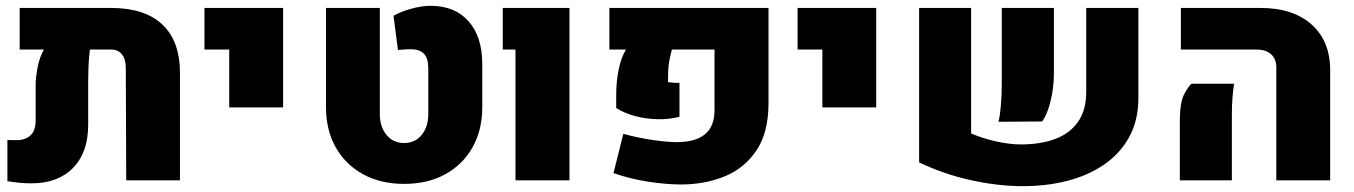

<svg xmlns="http://www.w3.org/2000/svg" viewBox="-20 -618 4639 658"><path d="M360.4 -590.8Q475.6 -590.8 536.1 -534.2Q596.7 -477.5 596.7 -368.2V0H412.6L411.1 -384.8Q411.1 -415 397.9 -431.6Q384.8 -448.2 360.8 -448.2H288.1Q284.7 -420.4 283.4 -392.8Q282.2 -365.2 282.2 -344.7V-189.9Q282.2 -95.7 230.5 -42.7Q178.7 10.3 88.4 10.3Q64.9 10.3 45.9 8.3Q26.9 6.3 5.4 2.9V-138.2Q12.7 -138.2 20.5 -137.9Q28.3 -137.7 36.6 -137.7Q66.9 -137.7 84.5 -154.1Q102.1 -170.4 102.1 -204.6V-327.1Q102.1 -349.6 108.4 -384.8Q114.7 -419.9 130.4 -448.2H47.4V-590.8Z M765.6 -250V-448.2H680.7V-590.8H950.2V-250Z M1365.2 12.2Q1284.7 12.2 1224.4 -20.8Q1164.1 -53.7 1130.6 -113Q1097.2 -172.4 1097.2 -251V-590.8H1281.7V-227.5Q1281.7 -183.1 1304.7 -155.5Q1327.6 -127.9 1364.7 -127.9Q1402.3 -127.9 1425 -155.5Q1447.8 -183.1 1447.8 -227.5V-383.8Q1447.8 -417.5 1433.3 -433.3Q1418.9 -449.2 1387.7 -449.2Q1379.9 -449.2 1368.9 -448.7Q1357.9 -448.2 1343.8 -446.8L1328.6 -564Q1356 -579.1 1391.1 -588.6Q1426.3 -598.1 1455.6 -598.1Q1538.6 -598.1 1585.7 -545.2Q1632.8 -492.2 1632.8 -398.4V-251Q1632.8 -172.4 1599.4 -113Q1565.9 -53.7 1505.9 -20.8Q1445.8 12.2 1365.2 12.2Z M1746.6 0V-448.2H1703.1V-590.8H1931.6V0Z M2314 14.2Q2261.2 14.2 2198.5 4.2Q2135.7 -5.9 2082.5 -24.9L2116.2 -159.2Q2167 -145.5 2217 -138.2Q2267.1 -130.9 2299.8 -130.9Q2365.2 -131.3 2397 -158.7Q2428.7 -186 2428.7 -240.7V-448.2H2282.7Q2274.9 -419.9 2272.2 -400.4Q2269.5 -380.9 2269.5 -356.9V-336.4Q2279.8 -335 2291.7 -334.2Q2303.7 -333.5 2308.6 -334.5V-217.8Q2273.4 -208.5 2233.2 -209.5Q2192.9 -210.4 2155.5 -220.5Q2118.2 -230.5 2091.8 -248V-292.5Q2091.8 -338.4 2100.1 -379.2Q2108.4 -419.9 2125 -448.2H2068.4V-590.8H2613.8V-265.1Q2613.8 -164.1 2572.5 -102.5Q2531.2 -41 2463.1 -13.4Q2395 14.2 2314 14.2Z M2798.3 -250V-448.2H2713.4V-590.8H2982.9V-250Z M3308.1 -590.8V-160.6Q3346.7 -144 3393.3 -133.5Q3439.9 -123 3478.5 -123Q3545.4 -123 3595.7 -141.6Q3646 -160.2 3674.3 -200.2Q3702.6 -240.2 3702.6 -303.7V-590.8H3881.3V-282.2Q3881.3 -206.1 3850.3 -149.2Q3819.3 -92.3 3764.9 -54.7Q3710.4 -17.1 3638.9 1.5Q3567.4 20 3485.8 20Q3400.4 20 3307.4 -0.5Q3214.4 -21 3129.9 -61.5V-590.8ZM3401.9 -200.7Q3406.7 -218.8 3409.9 -254.2Q3413.1 -289.6 3413.1 -326.7V-590.8H3591.8V-367.2Q3591.8 -317.9 3580.3 -271.2Q3568.8 -224.6 3551.3 -201.7Z M4354 0V-386.7Q4354 -416 4336.2 -432.1Q4318.4 -448.2 4285.2 -448.2H4026.9V-590.8H4299.3Q4411.6 -590.8 4475.1 -533.9Q4538.6 -477.1 4538.6 -377.4V0ZM4023.4 0V-203.1Q4023.4 -268.6 4039.3 -297.1Q4055.2 -325.7 4063.5 -331.1H4209.5Q4206.5 -313.5 4204.1 -286.9Q4201.7 -260.3 4201.7 -224.6V0Z"/></svg>

Font: Heebo Black
Style: Regular
Weight: 900
Designer: Oded Ezer
Foundry: Ezer Type House
Version: Version 3.100